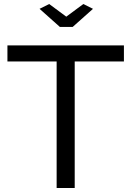

<svg xmlns="http://www.w3.org/2000/svg" viewBox="-20 -936 654 956"><path d="M225 -916 310 -853 395 -916 443 -892 342 -802H278L177 -892ZM597 -630H352V0H262V-630H17V-710H597Z"/></svg>

Font: IngvarSans
Style: Regular
Weight: 500
Version: Version 3.000